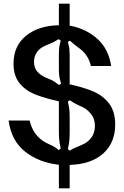

<svg xmlns="http://www.w3.org/2000/svg" viewBox="-20 -902 680 1050"><path d="M302 -1Q193 -13 117.5 -72.5Q42 -132 27 -243H142Q159 -169 216 -131Q229 -122 253 -111Q284 -98 301 -81L312 -90Q305 -121 303.5 -142Q302 -163 302 -189V-348Q224 -365 171.5 -386Q119 -407 86.5 -447.5Q54 -488 54 -554Q54 -651 122.5 -706.5Q191 -762 302 -764V-882H361V-762Q451 -745 512.5 -689.5Q574 -634 588 -541H477Q466 -591 430 -625Q416 -637 407 -643Q379 -664 362 -680L351 -672Q358 -648 359.5 -633.5Q361 -619 361 -602V-441Q439 -424 492 -401Q545 -378 577.5 -334.5Q610 -291 610 -221Q610 -122 545 -63Q480 -4 361 0V128H302ZM314 -445Q306 -471 304 -487Q302 -503 302 -522V-607Q302 -625 303.5 -640Q305 -655 312 -680L301 -688Q274 -671 253.5 -663Q233 -655 227 -652Q197 -639 181.5 -616Q166 -593 166 -564Q166 -532 183.5 -511Q201 -490 234 -476Q239 -474 258 -466Q277 -458 303 -437ZM362 -78Q376 -89 410 -102Q414 -104 427 -109.5Q440 -115 451 -122Q499 -155 499 -214Q499 -245 485 -268Q471 -291 445 -309Q434 -316 417 -323Q413 -325 396.5 -333Q380 -341 362 -354L351 -346Q358 -318 359.5 -300.5Q361 -283 361 -261V-182Q361 -156 359.5 -136Q358 -116 351 -87Z"/></svg>

Font: Open Sauce Sans Medium
Style: Regular
Weight: 500
Designer: Alfredo Marco Pradil
Foundry: Creative Sauce Fz LLC
Version: Version 1.477